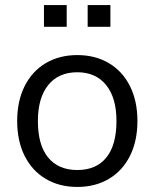

<svg xmlns="http://www.w3.org/2000/svg" viewBox="-20 -733 612 760"><path d="M48 -254Q48 -333 77.5 -392Q107 -451 161 -483Q215 -515 286 -515Q357 -515 411 -483Q465 -451 494.5 -392Q524 -333 524 -254Q524 -175 494.5 -116Q465 -57 411 -25Q357 7 286 7Q215 7 161 -25Q107 -57 77.5 -116Q48 -175 48 -254ZM441 -254Q441 -346 400 -396.5Q359 -447 286 -447Q212 -447 171 -396.5Q130 -346 130 -254Q130 -159 170.5 -109.5Q211 -60 286 -60Q361 -60 401 -109.5Q441 -159 441 -254ZM154 -713H244V-627H154ZM327 -713H417V-627H327Z"/></svg>

Font: Muli-Regular
Style: Regular
Weight: 400
Version: Version 2.000